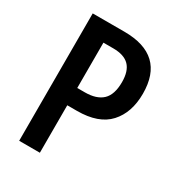

<svg xmlns="http://www.w3.org/2000/svg" viewBox="-171 -823 861 932"><g transform="rotate(30 259.5 -357.0)"><path d="M482 -498Q482 -392 424.5 -329Q367 -266 246 -266H192V0H76V-714H253Q482 -714 482 -498ZM192 -617V-363H234Q300 -363 333 -394.5Q366 -426 366 -496Q366 -558 337 -587.5Q308 -617 247 -617Z"/></g></svg>

Font: Noto Sans Display Medium Narrow
Style: Regular
Weight: 500
Width: 4
Designer: Monotype Design team
Foundry: Monotype Imaging Inc.
Version: Version 1.000